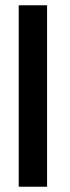

<svg xmlns="http://www.w3.org/2000/svg" viewBox="-20 -708 266 728"><path d="M158.5 0H51V-688H158.5Z"/></svg>

Font: League Spartan Thin Medium
Style: Regular
Weight: 500
Version: Version 2.002